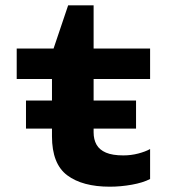

<svg xmlns="http://www.w3.org/2000/svg" viewBox="-20 -694 640 724"><path d="M394 10Q291 10 233.5 -33Q176 -76 176 -180V-209H78V-315H176V-396H43V-511H182L237 -674H333V-511H546V-396H333V-315H493V-209H333V-195Q333 -168 344 -148.5Q355 -129 379.5 -118.5Q404 -108 445 -108Q474 -108 501 -115Q528 -122 546 -132V-19Q519 -5 477 2.5Q435 10 394 10Z"/></svg>

Font: Chivo Mono Medium
Style: Bold
Weight: 700
Monospace: yes
Version: Version 1.008